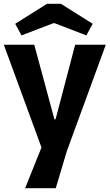

<svg xmlns="http://www.w3.org/2000/svg" viewBox="-20 -823 576 1009"><path d="M112 166 198 -48 0 -588H160L266 -196H272L375 -588H536L331 -28L273 166ZM93 -637 60 -698 227 -803H300L467 -698L434 -637L267 -701H260Z"/></svg>

Font: Ruda SemiBold
Style: Bold
Weight: 900
Designer: Mariela Monsalve and Angelina Sanchez
Foundry: Mariela Monsalve and Angelina Sanchez
Version: Version 2.000